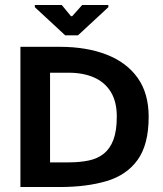

<svg xmlns="http://www.w3.org/2000/svg" viewBox="-20 -751 656 771"><path d="M181 -99V-459H255Q315 -459 358.5 -439.5Q402 -420 425.5 -381Q449 -342 449 -283Q449 -226 435.5 -190Q422 -154 397 -134Q372 -114 336.5 -106.5Q301 -99 255 -99Q248 -99 231 -99Q214 -99 181 -99ZM577 -282Q577 -376 533 -438Q489 -500 408.5 -531.5Q328 -563 220 -563Q204 -563 169 -563Q134 -563 62 -563V0Q130 0 166.5 0Q203 0 220 0Q328 0 408.5 -24Q489 -48 533 -109.5Q577 -171 577 -282ZM242 -609 120 -722V-731H228L265 -686H270L310 -731H415V-722L293 -609Z"/></svg>

Font: Darker Grotesque Light ExtraBold
Style: Regular
Weight: 800
Version: Version 1.000;gftools[0.9.28]